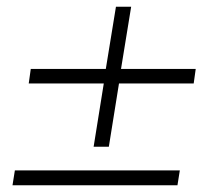

<svg xmlns="http://www.w3.org/2000/svg" viewBox="-20 -548 640 568"><path d="M257 -114 287 -301H65L71 -344H293L323 -528H368L338 -344H559L553 -301H332L302 -114ZM17 0 24 -44H512L505 0Z"/></svg>

Font: Nunito Sans 7pt ExtraLight
Style: Italic
Weight: 250
Italic angle: -9°
Designer: Vernon Adams
Foundry: Vernon Adams
Version: Version 3.101;gftools[0.9.27]